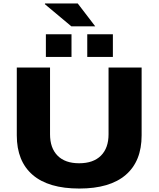

<svg xmlns="http://www.w3.org/2000/svg" viewBox="-20 -1077 916 1109"><path d="M530 -925H392L239 -1053L240 -1057H429ZM245 -748V-879H393V-748ZM484 -748V-879H632V-748ZM438 12Q260 12 168.5 -67Q77 -146 77 -295V-687H269V-301Q269 -222 312.5 -178Q356 -134 437 -134Q519 -134 563 -178Q607 -222 607 -301V-687H798V-295Q798 -146 706.5 -67Q615 12 438 12Z"/></svg>

Font: Archivo SemiExpanded ExtraBold
Style: Regular
Weight: 800
Width: 6
Designer: Hector Gatti
Foundry: Omnibus-Type
Version: Version 2.001; ttfautohint (v1.8.3)